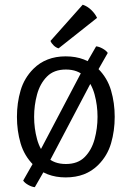

<svg xmlns="http://www.w3.org/2000/svg" viewBox="-20 -742 560 816"><path d="M467.5 -245.5Q467.5 -186 452 -133Q436.5 -80 397.5 -41Q371 -14.5 336.5 -1.2Q302 12 259 12Q217 12 182.8 -1.2Q148.5 -14.5 122 -41Q83 -80 67.5 -133Q52 -186 52 -245.5Q52 -304.5 67.5 -357.5Q83 -410.5 122 -449.5Q148.5 -476 182.8 -489.2Q217 -502.5 259 -502.5Q302 -502.5 336.5 -489.2Q371 -476 397.5 -449.5Q436.5 -410.5 452 -357.5Q467.5 -304.5 467.5 -245.5ZM125 -245.5Q125 -196.5 137.5 -150.5Q150 -104.5 179.5 -74.8Q209 -45 260 -45Q311 -45 340.2 -74.8Q369.5 -104.5 382 -150.5Q394.5 -196.5 394.5 -245.5Q394.5 -294.5 382 -340.5Q369.5 -386.5 340.2 -416.5Q311 -446.5 260 -446.5Q209 -446.5 179.5 -416.5Q150 -386.5 137.5 -340.5Q125 -294.5 125 -245.5ZM332.5 -447.5 388.5 -545Q401 -544 416.2 -535.5Q431.5 -527 438 -517L372 -401L184 -44L128 53.5Q115.5 52.5 100.2 44Q85 35.5 78.5 25.5L144.5 -90.5ZM331.5 -722Q351.5 -715.5 368 -699.5Q384.5 -683.5 392.5 -666L229 -536.5Q218 -539.5 208.5 -548.5Q199 -557.5 194.5 -568Z"/></svg>

Font: Signika Light
Style: Regular
Weight: 300
Designer: Anna Giedry
Foundry: Anna Giedry
Version: Version 2.000